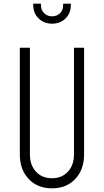

<svg xmlns="http://www.w3.org/2000/svg" viewBox="-20 -1010 566 1046"><path d="M438 -750V-169Q438 -86 390 -35Q342 16 263 16Q184.5 16 136.2 -35Q88 -86 88 -169V-750H143V-169Q143 -110.5 176 -74.8Q209 -39 263 -39Q317 -39 350 -74.8Q383 -110.5 383 -169V-750ZM264 -881Q220.5 -881 190.8 -909.2Q161 -937.5 161 -983V-990H203V-983Q203 -954.5 220.8 -937.8Q238.5 -921 264 -921Q289.5 -921 306.8 -937.8Q324 -954.5 324 -983V-990H366V-983Q366 -937.5 336.8 -909.2Q307.5 -881 264 -881Z"/></svg>

Font: Mohave Light Light
Style: Regular
Weight: 300
Version: Version 2.003